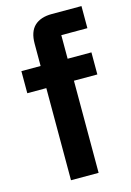

<svg xmlns="http://www.w3.org/2000/svg" viewBox="-109 -756 556 812"><g transform="rotate(-15 168.5 -350.0)"><path d="M98.3 0V-403.3H15V-500H99.2V-597.5Q99.2 -650 125.8 -675Q152.5 -700 201.7 -700H331.7V-603.3H217.5V-500H321.7V-403.3H219.2V0Z"/></g></svg>

Font: Funnel Sans Light SemiBold
Style: Regular
Weight: 600
Version: Version 1.000